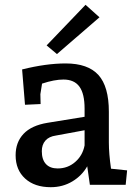

<svg xmlns="http://www.w3.org/2000/svg" viewBox="-20 -769 571 799"><path d="M45 -123Q45 -177 78 -212Q111 -247 178 -258L332 -283V-317Q332 -379 310.5 -408.5Q289 -438 244 -438Q206 -438 155 -421L148 -377L149 -336L84 -333L72 -480Q172 -505 253 -505Q346 -505 389.5 -457Q433 -409 433 -304V-176Q433 -130 442 -67L509 -60L503 0H354L343 -77Q321 -38 281 -14Q241 10 191 10Q124 10 84.5 -26Q45 -62 45 -123ZM220 -68Q262 -68 293 -95Q324 -122 332 -164V-227L213 -205Q184 -201 169 -184Q154 -167 154 -140Q154 -105 171 -86.5Q188 -68 220 -68ZM174 -580 336 -749 394 -697 217 -544Z"/></svg>

Font: Andada Pro SemiBold
Style: Regular
Weight: 600
Designer: Carolina Giovagnoli
Foundry: Huerta Tipografica
Version: Version 3.005